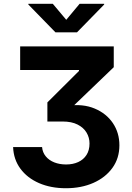

<svg xmlns="http://www.w3.org/2000/svg" viewBox="-20 -787 686 998"><path d="M322.8 191.4Q244.1 191.4 182.9 164.8Q121.7 138.1 86.2 90Q50.7 41.9 48.1 -22.5H198.7Q201.1 5.4 218 25.8Q234.8 46.2 262.3 57.1Q289.8 67.9 323.4 67.9Q359.2 67.9 386.6 55.3Q414.1 42.7 429.7 18.3Q445.3 -6.1 445.3 -41.1Q445.3 -72 429.8 -97.9Q414.2 -123.9 383.2 -139.6Q352.1 -155.4 305.4 -155.4H226.3V-254.7L390.6 -418.2V-423H84.8V-545.9H571.3V-437.7L329.9 -206V-237.4Q411.3 -248.4 472.1 -222.8Q532.9 -197.3 566.8 -147Q600.6 -96.6 600.6 -31.9Q600.6 35.6 564.3 85.8Q528 136 465.3 163.7Q402.5 191.4 322.8 191.4ZM254.6 -767.1 324.4 -684 393.7 -767.1H521.5V-763.5L380.4 -619.1H268.1L127.3 -763.5V-767.1Z"/></svg>

Font: Adwaita Sans
Style: Regular
Weight: 400
Designer: Rasmus Andersson
Foundry: rsms
Version: Version 4.001;git-9221beed3